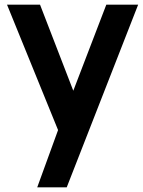

<svg xmlns="http://www.w3.org/2000/svg" viewBox="-20 -560 610 820"><path d="M265 240 570 -540H434L293 -172.5L151 -540H10L228 -4.5L139 240Z"/></svg>

Font: Vela Sans ExtBd
Style: Regular
Weight: 800
Designer: Principal design: Mikhail Sharanda - project Manrope.
Design modification: Ravid Balaliev
Foundry: Mikhail Sharanda
Version: Version 1.001